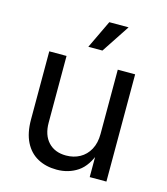

<svg xmlns="http://www.w3.org/2000/svg" viewBox="-114 -849 819 944"><g transform="rotate(15 295.5 -377.0)"><path d="M262.2 6.8Q207 6.8 165.3 -15.9Q123.5 -38.6 100.3 -84.5Q77.1 -130.4 77.1 -199.2V-545.9H165V-206.5Q165 -143.6 198.2 -107.9Q231.4 -72.3 288.6 -72.3Q327.6 -72.3 358.6 -89.4Q389.6 -106.4 407.7 -139.4Q425.8 -172.4 425.8 -218.8V-545.9H514.2V0H429.2V-132.3H440.9Q415.5 -55.7 368.9 -24.4Q322.3 6.8 262.2 6.8ZM256.8 -617.2 325.2 -760.7H423.3L328.6 -617.2Z"/></g></svg>

Font: Adwaita Sans
Style: Regular
Weight: 400
Designer: Rasmus Andersson
Foundry: rsms
Version: Version 4.001;git-9221beed3